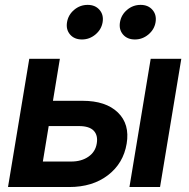

<svg xmlns="http://www.w3.org/2000/svg" viewBox="-20 -752 761 772"><path d="M192.9 -346.7H312Q405.3 -346.7 453.9 -299.8Q502.4 -252.9 489.3 -174.3Q476.1 -95.2 414.1 -47.6Q352.1 0 258.3 0H12.2L97.7 -515.6H220.7ZM175.8 -245.1 152.3 -102.5H266.1Q307.6 -102.5 335.7 -122.1Q363.8 -141.6 369.1 -175.3Q374.5 -208 356.7 -226.6Q338.9 -245.1 297.4 -245.1ZM500.5 0 585.9 -515.6H709L623.5 0ZM522.5 -593.3Q491.7 -593.3 474.6 -613.3Q457.5 -633.3 462.4 -662.6Q467.3 -692.4 491 -712.4Q514.6 -732.4 545.4 -732.4Q575.7 -732.4 593 -712.4Q610.4 -692.4 605.5 -662.6Q600.6 -633.3 576.7 -613.3Q552.7 -593.3 522.5 -593.3ZM309.6 -593.3Q278.8 -593.3 261.7 -613.3Q244.6 -633.3 249.5 -662.6Q254.4 -692.4 278.1 -712.4Q301.8 -732.4 332.5 -732.4Q362.8 -732.4 380.1 -712.4Q397.5 -692.4 392.6 -662.6Q387.7 -633.3 363.8 -613.3Q339.8 -593.3 309.6 -593.3Z"/></svg>

Font: Inter Display SemiBold
Style: Italic
Weight: 600
Italic angle: -9.39999°
Designer: Rasmus Andersson
Foundry: rsms
Version: Version 4.000;git-a52131595